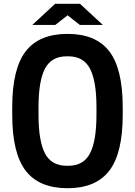

<svg xmlns="http://www.w3.org/2000/svg" viewBox="-20 -970 705 1003"><path d="M333 13.2Q184.6 13.2 114.3 -78.1Q43.9 -169.4 43.9 -370.1V-410.2Q43.9 -610.8 114.3 -701.9Q184.6 -793 333 -793Q481 -793 551 -701.7Q621.1 -610.4 621.1 -410.2V-370.1Q621.1 -169.4 550.8 -78.1Q480.5 13.2 333 13.2ZM328.1 -104H336.9Q416.5 -104 450.2 -168.9Q483.9 -233.9 483.9 -370.1V-410.2Q483.9 -546.4 450.2 -611.1Q416.5 -675.8 336.9 -675.8H328.1Q248.5 -675.8 214.8 -611.1Q181.2 -546.4 181.2 -410.2V-370.1Q181.2 -233.9 214.8 -168.9Q248.5 -104 328.1 -104ZM269 -839.8H148.9L268.1 -950.2H397.9L517.1 -839.8H397L333 -890.1Z"/></svg>

Font: Cooper Hewitt
Style: Semibold
Weight: 709
Designer: Village Type and Design LLC
Foundry: Cooper Hewitt Smithsonian Design Museum
Version: 1.000